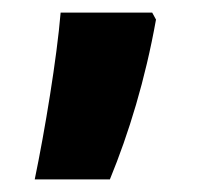

<svg xmlns="http://www.w3.org/2000/svg" viewBox="-20 -201 327 304"><path d="M221 -181H76C70 -109 51 6 35 83H154C184 10 210 -75 227 -170Z"/></svg>

Font: Noto Sans Tamil UI Condensed ExtraBold
Style: Regular
Weight: 800
Width: 3
Designer: Jelle Bosma - Monotype Design Team
Foundry: Monotype Imaging Inc.
Version: Version 2.004